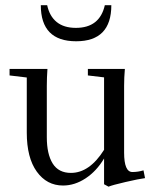

<svg xmlns="http://www.w3.org/2000/svg" viewBox="-20 -699 590 735"><path d="M271.5 -541Q136.2 -541 136.2 -679.2H160.6Q169.4 -637.2 197 -614.7Q224.6 -592.3 270.5 -592.3Q361.8 -592.3 381.3 -679.2H406.2Q406.2 -541 271.5 -541ZM221.2 11.2Q159.2 11.2 120.8 -42Q82.5 -95.2 82.5 -191.4V-402.3L16.6 -410.2V-435.1H161.6Q159.2 -400.9 159.2 -370.1V-173.8Q159.2 -109.4 181.6 -73.2Q204.1 -37.1 251.5 -37.1Q322.8 -37.1 378.4 -125.5V-402.8L316.4 -410.2V-435.1H458Q455.1 -402.3 455.1 -370.1V-114.7Q455.1 -40.5 486.8 -40.5Q508.3 -40.5 529.3 -46.9L535.2 -17.1Q512.2 -14.2 460.4 -2.2Q408.7 9.8 395.5 15.6L378.4 6.3V-92.3Q349.6 -43.9 307.9 -16.4Q266.1 11.2 221.2 11.2Z"/></svg>

Font: Elstob
Style: Regular
Weight: 400
Designer: Peter S. Baker
Version: Version 1.015